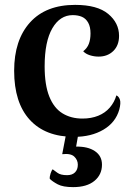

<svg xmlns="http://www.w3.org/2000/svg" viewBox="-20 -547 550 787"><path d="M284 14Q166 14 102 -56Q38 -126 38 -257Q38 -383 103 -455Q168 -527 288 -527Q379 -527 423.5 -490Q468 -453 468 -400Q468 -361 444.5 -338Q421 -315 384 -315Q366 -315 348.5 -320.5Q331 -326 321 -337Q337 -349 344 -367Q351 -385 351 -410Q351 -437 341.5 -454Q332 -471 316 -478Q300 -485 278 -485Q226 -485 194.5 -431Q163 -377 163 -275Q163 -199 182 -151.5Q201 -104 236 -82.5Q271 -61 318 -61Q354 -61 382.5 -72.5Q411 -84 430 -106Q449 -128 457 -156Q467 -152 471.5 -138.5Q476 -125 469 -98Q454 -45 404 -15.5Q354 14 284 14ZM304 -14 292 54Q340 53 369 72.5Q398 92 398 128Q398 169 367 194.5Q336 220 280 220Q238 220 216.5 208.5Q195 197 184 186Q183 177 187.5 163.5Q192 150 196 147Q202 151 215 161Q228 171 255 171Q276 171 287.5 159.5Q299 148 299 128Q299 109 284.5 95Q270 81 235 85L254 -14Z"/></svg>

Font: Arima Thin SemiBold
Style: Regular
Weight: 600
Version: Version 1.100